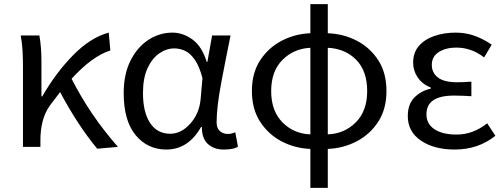

<svg xmlns="http://www.w3.org/2000/svg" viewBox="-20 -716 2457 936"><path d="M454 9Q360 -104 273 -267L222 -200Q176 -134 177 -28V0H92V-394Q92 -427 90 -466.5Q88 -506 81 -543H172Q182 -488 182 -416V-246H186Q252 -361 336.5 -447Q421 -533 510 -557L518 -470Q429 -442 329 -332Q420 -153 555 0Z M791 13Q699 13 641 -57.5Q583 -128 583 -262Q583 -355 616.5 -421Q650 -487 704 -522Q758 -557 821 -557Q871 -557 917.5 -524Q964 -491 988 -414H991L1014 -543H1104Q1081 -432 1058.5 -312.5Q1036 -193 1036 -119Q1036 -91 1052 -77Q1068 -63 1090 -63Q1108 -63 1127 -71L1140 -1Q1119 13 1071 13Q1023 13 993.5 -14Q964 -41 964 -97H960Q898 13 791 13ZM810 -64Q863 -64 907 -112.5Q951 -161 958 -232L967 -335Q952 -393 929.5 -425Q907 -457 881.5 -468.5Q856 -480 830 -480Q791 -480 756 -455.5Q721 -431 699 -383Q677 -335 677 -263Q677 -168 712 -116Q747 -64 810 -64Z M1493 -61V-483Q1412 -479 1357 -424Q1302 -369 1302 -272Q1302 -175 1357 -119.5Q1412 -64 1493 -61ZM1493 200V10Q1418 7 1353.5 -26.5Q1289 -60 1248.5 -122Q1208 -184 1208 -272Q1208 -361 1248.5 -422.5Q1289 -484 1353.5 -517.5Q1418 -551 1493 -554V-696H1578V-554Q1655 -551 1719.5 -517.5Q1784 -484 1824 -422.5Q1864 -361 1864 -272Q1864 -184 1823.5 -122Q1783 -60 1718 -26.5Q1653 7 1578 10V200ZM1578 -483V-61Q1659 -64 1714.5 -119.5Q1770 -175 1770 -272Q1770 -370 1716.5 -424.5Q1663 -479 1578 -483Z M2197 13Q2096 13 2032 -30.5Q1968 -74 1968 -150Q1968 -208 2000 -240.5Q2032 -273 2080 -284V-289Q2038 -306 2016 -339Q1994 -372 1994 -410Q1994 -460 2022.5 -492.5Q2051 -525 2098.5 -541Q2146 -557 2201 -557Q2251 -557 2295 -541Q2339 -525 2377 -498L2340 -436Q2279 -484 2204 -484Q2154 -484 2119.5 -462.5Q2085 -441 2085 -399Q2085 -362 2114.5 -338.5Q2144 -315 2209 -315Q2242 -315 2278 -318V-247Q2234 -250 2193 -250Q2058 -250 2059 -158Q2059 -112 2098 -86Q2137 -60 2206 -60Q2286 -60 2355 -115L2395 -54Q2311 13 2197 13Z"/></svg>

Font: Gothic Nguyen
Style: Regular
Weight: 400
Designer: MORI Takayuki
Version: Version 1.220;July 21, 2023;FontCreator 14.0.0.2814 64-bit